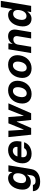

<svg xmlns="http://www.w3.org/2000/svg" viewBox="1789 -2558 983 4605"><g transform="rotate(-90 2280.5 -255.5)"><path d="M226.2 215.9C382.1 215.9 504.6 145.2 526.6 5.3L618.3 -545.5H468L453.1 -453.8H447.1C433.9 -498.2 399.1 -552.6 307.9 -552.6C188.2 -552.6 71.4 -459.5 40.5 -274.1C10.7 -92.3 94.8 -7.8 218 -7.8C304.7 -7.8 360.8 -51.5 387.8 -96.6H394.2L377.8 3.2C367.2 78.5 312.5 107.2 245.7 107.2C182.5 107.2 152 83.5 147.4 42.3L-2.1 41.9C0.7 151.3 79.2 215.9 226.2 215.9ZM195.3 -274.5C210.2 -367.2 259.2 -432.2 334.5 -432.2C408 -432.2 439.6 -370 424.4 -274.5C408.7 -178.3 355.8 -121.4 283.4 -121.4C208.1 -121.4 180 -181.1 195.3 -274.5Z M894.9 10.7C1034.8 10.7 1136.4 -62.5 1172.2 -169.4H1031.2C1010.7 -126.8 966.6 -102.3 916.2 -102.3C839.1 -102.3 800.1 -141.3 814.6 -234H1186.4L1192.8 -275.6C1223 -460.9 1127.1 -552.6 982.6 -552.6C822.1 -552.6 699.2 -438.6 671.2 -270.2C642 -97.3 726.9 10.7 894.9 10.7ZM831.7 -327.8C844.5 -387.8 902.3 -439.6 967.3 -439.6C1032.7 -439.6 1069.2 -392.8 1058.6 -327.8Z M1352.3 0H1512.1L1662.6 -343H1669.4L1706.3 0H1866.5L2105.5 -545.5H1952.8L1808.6 -181.1H1804L1775.6 -545.5H1625.4L1476.2 -179H1471.2L1447.8 -545.5H1294.7Z M2328.5 10.7C2492.5 10.7 2612.9 -101.6 2641 -268.5C2668.3 -438.2 2583.8 -552.6 2417.6 -552.6C2252.5 -552.6 2132.1 -440.7 2105.1 -273.1C2077.1 -103.7 2161.6 10.7 2328.5 10.7ZM2257.5 -269.2C2273.1 -365.4 2325.6 -437.1 2402.3 -437.1C2476.9 -437.1 2503.2 -367.9 2488.3 -273.8C2472.3 -177.6 2419.7 -106.5 2343.4 -106.5C2268.5 -106.5 2242.2 -175.4 2257.5 -269.2Z M2942.1 10.7C3106.2 10.7 3226.6 -101.6 3254.6 -268.5C3282 -438.2 3197.4 -552.6 3031.2 -552.6C2866.1 -552.6 2745.7 -440.7 2718.8 -273.1C2690.7 -103.7 2775.2 10.7 2942.1 10.7ZM2871.1 -269.2C2886.7 -365.4 2939.3 -437.1 3016 -437.1C3090.6 -437.1 3116.8 -367.9 3101.9 -273.8C3085.9 -177.6 3033.4 -106.5 2957 -106.5C2882.1 -106.5 2855.8 -175.4 2871.1 -269.2Z M3513.1 -315.3C3525.2 -385.7 3573.9 -426.8 3635.3 -426.8C3696.4 -426.8 3725.5 -387.1 3714.5 -320.3L3660.9 0H3812.1L3870.4 -347.3C3891.7 -474.8 3829.5 -552.6 3716.3 -552.6C3634.9 -552.6 3569.2 -513.1 3534.8 -449.2H3528.8L3544.4 -545.5H3400.6L3309.7 0H3460.6Z M4130.7 8.9C4218.4 8.9 4272.7 -41.9 4301.1 -87.4H4307.5L4293 0H4442.1L4562.9 -727.3H4411.9L4366.1 -453.8H4361.5C4349.1 -498.2 4314.3 -552.6 4223 -552.6C4103 -552.6 3986.5 -459.5 3955.6 -272C3925.4 -89.5 4006 8.9 4130.7 8.9ZM4110.4 -272.7C4125.7 -367.2 4175.4 -432.2 4250 -432.2C4323.5 -432.2 4355.5 -370 4339.5 -272.7C4323.5 -175.4 4269.9 -111.5 4197.4 -111.5C4122.5 -111.5 4094.5 -177.6 4110.4 -272.7Z"/></g></svg>

Font: Margiela Sans
Style: Bold Italic
Weight: 700
Italic angle: -9.39999°
Designer: Stefan Endress, Andreas Faust
Version: Version 1.100;FEAKit 1.0